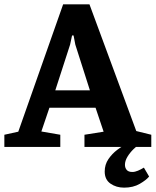

<svg xmlns="http://www.w3.org/2000/svg" viewBox="-29 -675 715 882"><path d="M-9 0V-56L55 -70L261 -655H382L597 -73L666 -56V0H359V-56L447 -70L410 -180H198L161 -71L248 -56V0ZM225 -260H384L317 -470L309 -512H302L293 -470ZM541 187Q505 187 478.5 168.5Q452 150 452 113Q452 81 469 56Q486 31 510 13Q534 -5 558 -16H616Q601 -6 584.5 10Q568 26 556.5 45Q545 64 545 82Q545 96 553 105.5Q561 115 579 115Q591 115 605 109Q619 103 632 95L656 136Q643 152 613 169.5Q583 187 541 187Z"/></svg>

Font: Faustina Light
Style: Bold
Weight: 700
Version: Version 1.200